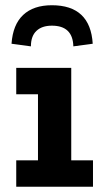

<svg xmlns="http://www.w3.org/2000/svg" viewBox="-20 -713 400 733"><path d="M42 -454H252V-101H335V0H42V-101H125V-353H42ZM178 -693Q325 -693 334 -546L260 -536Q258 -615 178 -615Q140 -615 119 -595Q98 -575 98 -536L24 -546Q29 -619 68.5 -656Q108 -693 178 -693Z"/></svg>

Font: Podkova ExtraBold
Style: Regular
Weight: 800
Designer: Ilya Yudin
Foundry: Cyreal (www.cyreal.org)
Version: Version 2.103